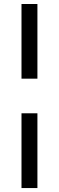

<svg xmlns="http://www.w3.org/2000/svg" viewBox="-20 -745 300 977"><path d="M89.4 -344.7H170.4V-724.6H89.4ZM89.4 211.9H170.4V-168.5H89.4Z"/></svg>

Font: Arimo
Style: Regular
Weight: 400
Designer: Steve Matteson
Foundry: Monotype Imaging Inc.
Version: Version 1.32